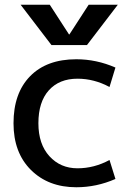

<svg xmlns="http://www.w3.org/2000/svg" viewBox="-20 -780 569 810"><path d="M273 -635 354 -760H477L347 -590H197L67 -760H190L271 -635ZM442 -413Q377 -448 307 -448Q230 -448 186 -399Q142 -350 142 -260Q142 -172 188.5 -121Q235 -70 307 -70Q377 -70 442 -105L467 -25Q387 10 302 10Q184 10 110.5 -63Q37 -136 37 -260Q37 -387 107 -458.5Q177 -530 302 -530Q387 -530 467 -495Z"/></svg>

Font: M PLUS 1p Medium
Style: Regular
Weight: 500
Version: Version 1.062